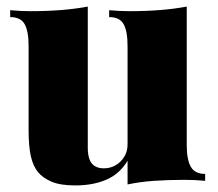

<svg xmlns="http://www.w3.org/2000/svg" viewBox="-20 -550 662 584"><path d="M548 -530V-109Q548 -64 560.5 -42.5Q573 -21 604 -21V0Q573 -3 542 -3Q492 -3 449 0Q406 3 368 11V-61Q344 -21 303.5 -3.5Q263 14 209 14Q163 14 136.5 2.5Q110 -9 96 -26Q81 -44 74 -74Q67 -104 67 -155V-410Q67 -455 55 -476.5Q43 -498 11 -498V-519Q43 -516 73 -516Q123 -516 166.5 -519.5Q210 -523 247 -530V-101Q247 -80 252 -66Q257 -52 268 -45Q279 -38 296 -38Q315 -38 331 -47Q347 -56 357.5 -72.5Q368 -89 368 -110V-410Q368 -455 356 -476.5Q344 -498 312 -498V-519Q344 -516 374 -516Q424 -516 467.5 -519.5Q511 -523 548 -530Z"/></svg>

Font: Playfair Display Black
Style: Regular
Weight: 900
Designer: Claus Eggers Sørensen
Foundry: Claus Eggers Sørensen
Version: Version 1.203